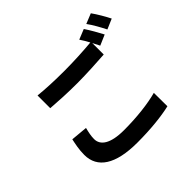

<svg xmlns="http://www.w3.org/2000/svg" viewBox="-205 -1113 1409 1409"><g transform="rotate(-45 500.0 -408.5)"><path d="M152 -307C144 -269 133 -221 133 -164C133 -28 246 48 473 48C612 48 731 35 817 15L816 -125C728 -101 602 -86 468 -86C325 -86 266 -132 266 -195C266 -228 273 -259 282 -295ZM705 -788C719 -768 734 -742 748 -716C672 -709 563 -703 468 -703C364 -703 272 -707 199 -715V-583C279 -577 365 -572 469 -572C563 -572 686 -579 755 -584V-703C765 -683 775 -664 783 -648L864 -683C845 -720 809 -783 784 -820ZM823 -833C851 -795 883 -737 904 -695L983 -729C966 -764 929 -828 902 -865Z"/></g></svg>

Font: Source Han Sans Old Style Bold
Style: Regular
Weight: 700
Designer: Ryoko NISHIZUKA (kana & ideographs); Paul D. Hunt (Latin, Greek & Cyrillic); Wenlong ZHANG (bopomofo); Sandoll Communica
Foundry: Adobe Systems Incorporated
Version: Version 1.004;PS 1.004;hotconv 1.0.81;makeotf.lib2.5.63406